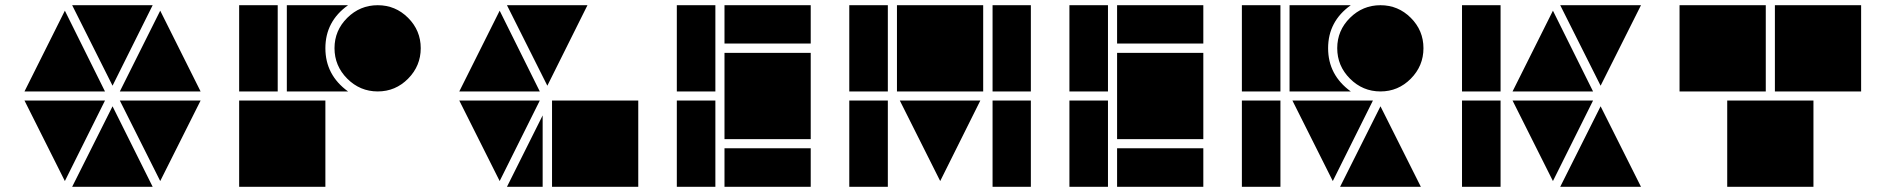

<svg xmlns="http://www.w3.org/2000/svg" viewBox="-20 -717 7238 737"><path d="M412 -388 257 -697H566ZM750 -366H440L595 -676ZM595 -22 440 -331H750ZM383 -366H74L229 -676ZM566 0H257L412 -309ZM229 -22 74 -331H383Z M1229 0H898V-331H1229ZM1430 -366Q1362 -366 1313 -415Q1264 -464 1264 -532Q1264 -600 1313 -648.5Q1362 -697 1430 -697Q1498 -697 1546.5 -648.5Q1595 -600 1595 -532Q1595 -464 1546.5 -415Q1498 -366 1430 -366ZM1316 -366H1081V-697H1316Q1229 -635 1229 -532Q1229 -429 1316 -366ZM1046 -366H898V-697H1046Z M2081 -388 1926 -697H2235ZM2430 0H2099V-331H2430ZM2052 -366H1743L1898 -676ZM2063 0H1926L2063 -274ZM1898 -22 1743 -331H2052Z M2726 -366H2578V-697H2726ZM2726 0H2578V-331H2726ZM3092 -550H2761V-697H3092ZM3092 0H2761V-148H3092ZM3092 -183H2761V-514H3092Z M3589 -22 3434 -331H3743ZM3388 0H3240V-331H3388ZM3388 -366H3240V-697H3388ZM3937 0H3790V-331H3937ZM3937 -366H3790V-697H3937ZM3754 -366H3423V-697H3754Z M4233 -366H4085V-697H4233ZM4233 0H4085V-331H4233ZM4599 -550H4268V-697H4599ZM4599 0H4268V-148H4599ZM4599 -183H4268V-514H4599Z M5096 -22 4941 -331H5250ZM5279 -366Q5211 -366 5162 -415Q5113 -464 5113 -532Q5113 -600 5162 -648.5Q5211 -697 5279 -697Q5347 -697 5395.5 -648.5Q5444 -600 5444 -532Q5444 -464 5395.5 -415Q5347 -366 5279 -366ZM5165 -366H4930V-697H5165Q5078 -635 5078 -532Q5078 -429 5165 -366ZM4895 -366H4747V-697H4895ZM4895 0H4747V-331H4895ZM5434 0H5124L5279 -309Z M5941 -22 5786 -331H6095ZM5740 0H5592V-331H5740ZM5740 -366H5592V-697H5740ZM6095 -366H5786L5941 -676ZM6124 -388 5969 -697H6279ZM6279 0H5969L6124 -309Z M7124 -366H6793V-697H7124ZM6758 -366H6427V-697H6758ZM6941 0H6610V-331H6941Z"/></svg>

Font: Geotalism
Style: Regular
Weight: 400
Designer: GGBotNet
Foundry: GGBotNet
Version: 1.00